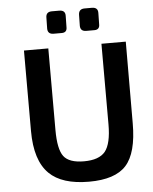

<svg xmlns="http://www.w3.org/2000/svg" viewBox="-59 -928 787 990"><g transform="rotate(-5 334.0 -433.0)"><path d="M454 -879Q486 -879 485 -849L484 -792Q485 -763 457 -763H415Q385 -763 384 -791L385 -849Q386 -879 416 -879ZM285 -879Q317 -879 316 -849L315 -792Q316 -763 288 -763H246Q216 -763 215 -791L216 -849Q216 -879 247 -879ZM612 -268Q612 -114 554 -50Q497 13 362 13Q222 13 156 -52Q86 -121 86 -273V-690H212V-268Q212 -168 240 -131Q268 -94 345 -94Q423 -94 455 -133Q487 -173 487 -273V-690H613Z"/></g></svg>

Font: Taylor Sans Upright Semi Bold
Style: Regular
Weight: 600
Italic angle: -8°
Designer: Natanael Gama
Version: Version 1.001 September 8, 2015